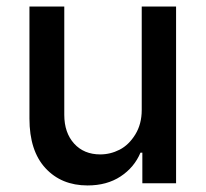

<svg xmlns="http://www.w3.org/2000/svg" viewBox="-20 -565 634 592"><path d="M417 -226.1V-544.9H522.9V0H418.9V-94.2H413.1Q394 -48.8 351.8 -21Q309.6 6.8 250 6.8Q169.4 6.8 120.1 -46.6Q70.8 -100.1 70.8 -199.2V-544.9H178.2V-210.9Q178.2 -155.8 208.5 -122.3Q238.8 -88.9 289.1 -88.9Q320.3 -88.9 348.9 -103.5Q377.4 -118.2 397.2 -150.4Q417 -182.6 417 -226.1Z"/></svg>

Font: Telcell.Market Med
Style: Regular
Weight: 500
Designer: Rasmus Andersson, Sedrak Mkrtchyan
Version: Version 3.019;git-0a5106e0b